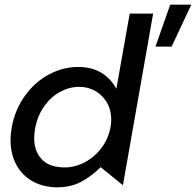

<svg xmlns="http://www.w3.org/2000/svg" viewBox="-20 -790 837 820"><path d="M634 -732H534L477 -411Q453 -455 412.5 -479.5Q372 -504 313 -504Q249 -504 189 -472Q129 -440 86.5 -381Q44 -322 30 -246Q25 -214 25 -192Q25 -131 50.5 -85Q76 -39 121.5 -14.5Q167 10 224 10Q280 10 323.5 -12Q367 -34 410 -76L505 1ZM126 -200Q126 -220 131 -247Q141 -297 169 -336.5Q197 -376 236.5 -397.5Q276 -419 318 -419Q376 -419 415.5 -379.5Q455 -340 455 -278Q455 -264 452 -247Q443 -198 414 -159Q385 -120 343 -97.5Q301 -75 257 -75Q191 -75 158.5 -109.5Q126 -144 126 -200ZM797 -770H707L644 -591H713Z"/></svg>

Font: Geom
Style: Italic
Weight: 400
Italic angle: -10°
Version: Version 1.102